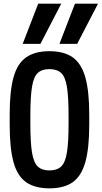

<svg xmlns="http://www.w3.org/2000/svg" viewBox="-20 -1020 556 1050"><path d="M402 -780H305L390 -1000H516ZM201 -780H104L189 -1000H315ZM250 10Q171 10 123 -23.5Q75 -57 54 -133Q33 -209 33 -335V-395Q33 -522 54 -597.5Q75 -673 123 -706.5Q171 -740 250 -740Q330 -740 377.5 -706.5Q425 -673 446.5 -597.5Q468 -522 468 -395V-335Q468 -209 446.5 -133Q425 -57 377.5 -23.5Q330 10 250 10ZM250 -88Q292 -88 314.5 -109.5Q337 -131 346 -186Q355 -241 355 -343V-388Q355 -490 346 -545Q337 -600 314.5 -621Q292 -642 250 -642Q209 -642 186.5 -621Q164 -600 155 -545Q146 -490 146 -388V-343Q146 -241 155 -186Q164 -131 186.5 -109.5Q209 -88 250 -88Z"/></svg>

Font: M PLUS Code Latin Medium
Style: Regular
Weight: 500
Designer: Coji Morishita
Foundry: UNDERFOREST DESIGN
Version: Version 1.002; ttfautohint (v1.8.3)